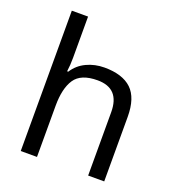

<svg xmlns="http://www.w3.org/2000/svg" viewBox="-137 -868 892 977"><g transform="rotate(20 309.0 -380.0)"><path d="M173 -537Q173 -497 168 -462H174Q200 -503 244.5 -524Q289 -545 341 -545Q439 -545 488 -498.5Q537 -452 537 -349V0H450V-343Q450 -472 330 -472Q240 -472 206.5 -421.5Q173 -371 173 -277V0H85V-760H173Z"/></g></svg>

Font: Noto Sans Coptic
Style: Regular
Weight: 400
Designer: Monotype Design Team, Denis Moyogo Jacquerye
Foundry: Monotype Imaging Inc.
Version: Version 2.002; ttfautohint (v1.8.4.7-5d5b)